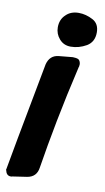

<svg xmlns="http://www.w3.org/2000/svg" viewBox="-123 -820 472 864"><g transform="rotate(10 112.5 -388.0)"><path d="M155 -621Q123 -621 103 -644Q83 -667 83 -697Q83 -733 107 -755Q129 -777 165 -777Q198 -777 230 -760Q260 -744 260 -704Q260 -661 227 -641Q192 -621 155 -621ZM-11 1Q-29 0 -34 -23Q-36 -26 -34 -29Q-30 -52 -7.5 -174.5Q15 -297 58 -523Q69 -566 110 -570L172 -576H174Q180 -576 186.5 -575Q193 -574 198 -572Q207 -567 209 -552V-548L208 -539Q207 -538 207 -537Q175 -400 152 -281Q129 -162 113 -61Q107 -17 64 -10L-3 0Q-5 1 -5 1H-8H-11Z"/></g></svg>

Font: Bangerz
Style: Bold
Weight: 700
Designer: vernon adams
Foundry: Vernon Adams
Version: Version 2.10;February 7, 2025;FontCreator 13.0.0.2683 64-bit